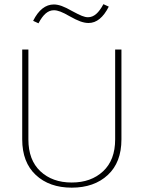

<svg xmlns="http://www.w3.org/2000/svg" viewBox="-20 -885 682 911"><path d="M137.2 -786.1 162.6 -774.4Q179.2 -806.2 197 -821.3Q214.8 -836.4 235.8 -836.4Q249.5 -836.4 266.8 -829.8Q284.2 -823.2 310.1 -808.1Q340.3 -791 361.3 -783.4Q382.3 -775.9 399.9 -775.9Q428.7 -775.9 452.6 -795.4Q476.6 -814.9 496.1 -853.5L470.7 -865.2Q454.1 -834 436.3 -818.6Q418.5 -803.2 397.5 -803.2Q384.8 -803.2 368.4 -809.8Q352.1 -816.4 324.2 -831.5Q292.5 -849.6 272.5 -856.7Q252.4 -863.8 235.4 -863.8Q206.1 -863.8 181.4 -844.5Q156.7 -825.2 137.2 -786.1ZM526.4 -649.9V-223.6Q526.4 -125.5 469.2 -72.3Q412.1 -19 320.3 -19Q228.5 -19 171.6 -72.3Q114.7 -125.5 114.7 -223.6V-649.9H85.4V-223.6Q85.4 -114.7 149.9 -54.7Q214.4 5.4 320.3 5.4Q426.8 5.4 491.5 -54.7Q556.2 -114.7 556.2 -223.6V-649.9Z"/></svg>

Font: Estedad-FD-VF Thin
Style: Regular
Weight: 100
Designer: Amin Abedi
Version: Version 5.0